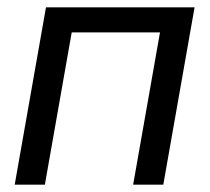

<svg xmlns="http://www.w3.org/2000/svg" viewBox="-20 -502 572 522"><path d="M105 -482 20 0H102L175 -414H415L342 0H424L509 -482Z"/></svg>

Font: Geom Light
Style: Italic
Weight: 300
Italic angle: -10°
Version: Version 1.102